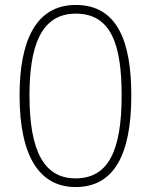

<svg xmlns="http://www.w3.org/2000/svg" viewBox="-20 -745 610 775"><path d="M510 -360C510 -577 454 -725 286 -725C120 -725 59 -572 59 -360C59 -113 140 10 285 10C438 10 510 -117 510 -360ZM99 -360C99 -556 144 -690 286 -690C430 -690 471 -562 471 -360C471 -134 416 -25 285 -25C159 -25 99 -133 99 -360Z"/></svg>

Font: Noto Sans Lao ExtraLight
Style: Regular
Weight: 200
Designer: Monotype Design Team
Foundry: Monotype Imaging Inc.
Version: Version 2.003